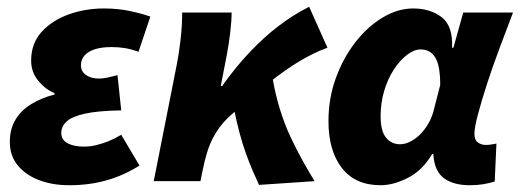

<svg xmlns="http://www.w3.org/2000/svg" viewBox="-20 -535 1535 567"><path d="M184 12Q135 12 95.5 -3Q56 -18 32.5 -46.5Q9 -75 9 -116Q9 -154 26 -182Q43 -210 73 -228Q103 -246 141 -256V-260Q114 -271 93 -296.5Q72 -322 72 -356Q72 -407 103 -441Q134 -475 183 -492.5Q232 -510 287 -510Q327 -510 361 -503Q395 -496 424 -486L389 -382Q367 -390 348.5 -393Q330 -396 310 -396Q280 -396 260 -389.5Q240 -383 229.5 -371Q219 -359 219 -342Q219 -324 234 -313.5Q249 -303 272 -303Q284 -303 298 -306Q312 -309 327 -313L338 -209Q270 -208 231.5 -199.5Q193 -191 177 -176.5Q161 -162 161 -142Q161 -122 179.5 -112Q198 -102 228 -102Q246 -102 264.5 -106.5Q283 -111 301.5 -118.5Q320 -126 338 -137L392 -46Q358 -25 325 -12.5Q292 0 257.5 6Q223 12 184 12Z M434 0 502 -344Q508 -373 513 -416Q518 -459 518 -498H664Q664 -474 660 -440Q656 -406 650 -374L632 -281H636Q675 -336 717 -380.5Q759 -425 803 -458.5Q847 -492 893 -515L947 -394Q910 -381 867.5 -356Q825 -331 772.5 -289.5Q720 -248 653 -187Q626 -161 608 -126Q590 -91 578 -30L572 0ZM745 11Q737 -6 727 -29Q717 -52 706.5 -81Q696 -110 687 -144Q678 -178 670 -218L785 -304Q793 -257 806.5 -213Q820 -169 838 -130.5Q856 -92 874.5 -59Q893 -26 909 0Z M1104 12Q1029 12 989.5 -39Q950 -90 950 -177Q950 -245 972 -305Q994 -365 1030 -411Q1066 -457 1110.5 -483.5Q1155 -510 1200 -510Q1251 -510 1284.5 -484Q1318 -458 1315 -394H1319L1348 -498H1495Q1476 -448 1455.5 -393.5Q1435 -339 1418.5 -288Q1402 -237 1391.5 -197.5Q1381 -158 1381 -140Q1381 -122 1391 -114.5Q1401 -107 1415 -107Q1425 -107 1432 -108.5Q1439 -110 1446 -111L1441 1Q1425 6 1407 9Q1389 12 1367 12Q1320 12 1292 -8Q1264 -28 1260 -75Q1260 -76 1260 -77.5Q1260 -79 1260 -80H1256Q1228 -32 1185 -10Q1142 12 1104 12ZM1161 -109Q1176 -109 1191 -116.5Q1206 -124 1219.5 -137Q1233 -150 1243.5 -167.5Q1254 -185 1260 -206L1280 -284Q1280 -341 1265.5 -365Q1251 -389 1222 -389Q1203 -389 1182 -373Q1161 -357 1143 -329.5Q1125 -302 1114.5 -266.5Q1104 -231 1104 -192Q1104 -148 1120 -128.5Q1136 -109 1161 -109Z"/></svg>

Font: Source Sans 3 ExtraBold
Style: Italic
Weight: 800
Italic angle: -11°
Version: Version 3.052;hotconv 1.1.0;makeotfexe 2.6.0